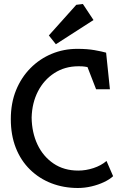

<svg xmlns="http://www.w3.org/2000/svg" viewBox="-20 -935 612 959"><path d="M369 4Q298 4 237 -19.5Q176 -43 130 -88Q84 -133 59 -196.5Q34 -260 34 -340Q34 -420 60 -484Q86 -548 132 -594.5Q178 -641 238 -666Q298 -691 366 -691Q416 -691 452.5 -684.5Q489 -678 510 -672L529 -489H460L417 -600Q410 -601 401.5 -602.5Q393 -604 372 -604Q304 -604 251.5 -570Q199 -536 169.5 -478.5Q140 -421 138 -348Q139 -273 167 -213.5Q195 -154 247 -118.5Q299 -83 371 -83Q409 -83 447 -95.5Q485 -108 512 -131L545 -55Q528 -39 499.5 -25.5Q471 -12 437 -4Q403 4 369 4ZM259 -714 224 -758 361 -911 394 -915 447 -835Z"/></svg>

Font: Kreon
Style: Regular
Weight: 400
Designer: Julia Petretta
Foundry: Julia Petretta and Eli Heuer
Version: Version 2.002